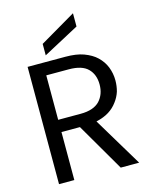

<svg xmlns="http://www.w3.org/2000/svg" viewBox="-134 -1014 876 1102"><g transform="rotate(-15 304.0 -463.5)"><path d="M450.2 -492.2Q450.2 -551.8 415 -586.9Q379.9 -622.1 301.8 -622.1H168V-357.9H301.8Q378.4 -357.9 415 -396Q450.2 -434.1 450.2 -492.2ZM77.1 0V-696.8H301.8Q366.2 -696.8 409.2 -681.2Q456.5 -663.6 483.9 -637.2Q514.6 -607.9 528.8 -571.8Q543.9 -533.2 543.9 -492.2Q543.9 -458.5 535.2 -426.8Q524.9 -395 504.9 -369.1Q483.9 -340.3 454.1 -321.8Q424.3 -302.7 377.9 -292L553.2 0H443.8L277.8 -285.2H168V0ZM194.8 -733.9V-801.8L408.2 -926.8V-848.1Z"/></g></svg>

Font: PoppinsZ
Style: Regular
Weight: 400
Designer: Ninad Kale (Devanagari), Jonny Pinhorn (Latin)
Foundry: Indian Type Foundry
Version: Version 3.002;FEAKit 1.0